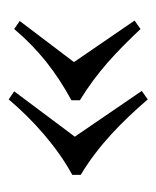

<svg xmlns="http://www.w3.org/2000/svg" viewBox="22 -502 368 453"><g transform="rotate(-90 206.5 -275.0)"><path d="M111 -283 218 -426 199 -439C150 -381 87 -325 21 -289V-269C91 -227 146 -172 199 -111L219 -125ZM287 -285 384 -413 365 -426C316 -368 263 -327 197 -291V-271C264 -230 311 -185 365 -128L385 -142Z"/></g></svg>

Font: Almendra
Style: Regular
Weight: 400
Designer: Ana Sanfelippo
Foundry: Ana Sanfelippo
Version: Version 1.003